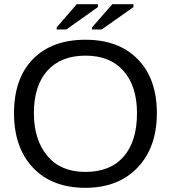

<svg xmlns="http://www.w3.org/2000/svg" viewBox="-20 -888 818 918"><path d="M388 10Q229 10 138 -86Q47 -182 47 -347Q47 -512 137 -605Q228 -698 389 -698Q548 -698 639 -604.5Q730 -511 730 -347Q730 -183 637.5 -86.5Q545 10 388 10ZM635 -347Q635 -476 570.5 -549Q506 -622 389 -622Q271 -622 206.5 -550Q142 -478 142 -347Q142 -219 207 -142Q271 -66 388 -66Q507 -66 571 -139Q635 -212 635 -347ZM297 -747H251V-757L347 -868H448V-854ZM466 -747H420V-757L517 -868H618V-854Z"/></svg>

Font: Libra Sans
Style: Regular
Weight: 400
Foundry: Context Ltd
Version: Version 1.002